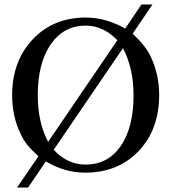

<svg xmlns="http://www.w3.org/2000/svg" viewBox="-20 -754 762 854"><path d="M658 -734 570 -604Q627 -551 649 -505Q688 -424 688 -332Q688 -178 596.5 -82Q505 14 359 14Q268 14 184 -36L105 80H56L151 -59Q118 -89 101.5 -109.5Q85 -130 72 -158Q34 -236 34 -330Q34 -482 125.5 -579Q217 -676 362 -676Q450 -676 537 -627L609 -734ZM194 -123 502 -575Q440 -640 361 -640Q263 -640 205.5 -556.5Q148 -473 148 -330Q148 -210 194 -123ZM527 -540 219 -88Q279 -22 361 -22Q460 -22 517 -104.5Q574 -187 574 -330Q574 -450 527 -540Z"/></svg>

Font: STIX MathJax Latin
Style: Regular
Weight: 400
Designer: MicroPress Inc., with final additions and corrections provided by Coen Hoffman, Elsevier (retired)
Version: Version 1.1.1